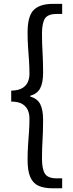

<svg xmlns="http://www.w3.org/2000/svg" viewBox="-20 -812 378 1001"><path d="M254.1 169.7Q210.5 169.7 181.4 156.9Q152.4 144 138.1 111.7Q123.8 79.3 123.8 21.6Q123.8 -19.4 126.2 -54.4Q128.6 -89.4 131.1 -123.2Q133.6 -157 133.6 -194.2Q133.6 -217 125.5 -236.7Q117.4 -256.5 97 -269.3Q76.7 -282.1 38.4 -282.5V-339.5Q76.7 -340.3 97 -353.1Q117.4 -365.9 125.5 -385.3Q133.6 -404.7 133.6 -425.9Q133.6 -464.4 131.1 -498.2Q128.6 -532 126.2 -567Q123.8 -602 123.8 -642Q123.8 -729.2 156.2 -760.5Q188.5 -791.7 254.1 -791.7H304.1V-739.2H275Q229.6 -739.2 214.3 -715.3Q198.9 -691.5 198.9 -637.2Q198.9 -586.1 201.8 -538.9Q204.7 -491.8 204.7 -434.3Q204.7 -380.5 189.6 -351.8Q174.5 -323.1 137.9 -312.7V-308.3Q174.5 -298.3 189.6 -269.3Q204.7 -240.3 204.7 -186.7Q204.7 -130 201.8 -82.5Q198.9 -35.1 198.9 15.8Q198.9 69.1 214.3 93.5Q229.6 117.8 275 117.8H304.1V169.7Z"/></svg>

Font: Shanggu Sans SC VF
Style: Regular
Weight: 250
Designer: GuiWonder
Version: Version 1.021